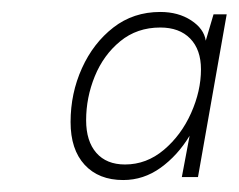

<svg xmlns="http://www.w3.org/2000/svg" viewBox="-20 -770 399 321"><path d="M311 -474H284L297 -543Q277 -510 248.5 -489.5Q220 -469 186 -469Q145 -469 121.5 -494.5Q98 -520 98 -566Q98 -614 117 -656Q136 -698 169.5 -724Q203 -750 248 -750Q278 -750 299.5 -736Q321 -722 324 -702L337 -746H359ZM248 -724Q209 -724 181 -701Q153 -678 138.5 -642.5Q124 -607 124 -569Q124 -534 141 -514.5Q158 -495 189 -495Q225 -495 254 -519.5Q283 -544 299.5 -581Q316 -618 316 -654Q316 -687 298 -705.5Q280 -724 248 -724Z"/></svg>

Font: Livvic Thin
Style: Italic
Weight: 250
Italic angle: -10°
Designer: Jacques Le Bailly, Baron von Fonthausen
Version: Version 1.001; ttfautohint (v1.8.2)